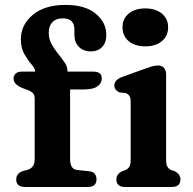

<svg xmlns="http://www.w3.org/2000/svg" viewBox="-20 -744 766 764"><path d="M259 -109.5Q259 -70.5 287.5 -67.5L335.5 -62.5Q350.5 -61 357.2 -52.2Q364 -43.5 364 -30.5Q364 0 329 0H79.5Q44.5 0 44.5 -30Q44.5 -55 73 -64L89.5 -68Q102.5 -72 110.2 -81.8Q118 -91.5 118 -111V-351.5Q118 -365 111.8 -372.5Q105.5 -380 87.5 -387L72.5 -392.5Q34 -407 34 -431Q34 -443.5 42.5 -451.2Q51 -459 65.5 -459H120Q119.5 -471.5 105.2 -488Q91 -504.5 77 -528.5Q63 -552.5 63 -587Q63 -645.5 110.5 -685Q158 -724.5 240.5 -724.5Q319 -724.5 361 -689.5Q403 -654.5 403 -605.5Q403 -573.5 386 -556.5Q369 -539.5 342 -539.5Q312 -539.5 294 -557.5Q276 -575.5 276 -606V-626.5Q276 -671 229.5 -671Q203 -671 188.5 -655.8Q174 -640.5 174 -613.5Q174 -589 185.2 -568.5Q196.5 -548 211.2 -530Q226 -512 237.2 -495.2Q248.5 -478.5 248.5 -462V-459H351.5Q385 -459 385 -432Q385 -413 368 -400.5Q351 -388 313 -388H259ZM558 -559.5Q517 -559.5 492.2 -580.2Q467.5 -601 467.5 -635.5Q467.5 -669.5 492.2 -690Q517 -710.5 558 -710.5Q599 -710.5 624 -690Q649 -669.5 649 -635.5Q649 -601 624 -580.2Q599 -559.5 558 -559.5ZM641 -448.5V-109.5Q641 -89.5 646.2 -80.8Q651.5 -72 661 -67.5L675.5 -62.5Q698 -50.5 698 -30.5Q698 0 663 0H478Q443 0 443 -30.5Q443 -50.5 465.5 -62.5L480 -67.5Q489.5 -72 494.8 -80.8Q500 -89.5 500 -109.5V-338Q500 -356 494.5 -363.2Q489 -370.5 479.5 -374L456.5 -376Q435 -385 435 -404Q435 -426 465.5 -437.5L551 -468.5Q569.5 -475 582.8 -479.2Q596 -483.5 609 -483.5Q624 -483.5 632.5 -473.8Q641 -464 641 -448.5Z"/></svg>

Font: Fraunces 9pt SuperSoft SemiBold
Style: Regular
Weight: 600
Version: Version 1.000;[0bf87f6ff]